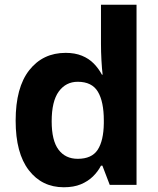

<svg xmlns="http://www.w3.org/2000/svg" viewBox="-20 -780 668 810"><path d="M249 10Q157 10 101.5 -62Q46 -134 46 -271Q46 -411 103.5 -484Q161 -557 257 -557Q296 -557 325.5 -545Q355 -533 375.5 -512Q396 -491 410 -465H413Q410 -489 408 -525Q406 -561 406 -595V-760H556V0H443L412 -81H406Q393 -56 372 -35.5Q351 -15 321 -2.5Q291 10 249 10ZM308 -110Q367 -110 392 -148Q417 -186 418 -260V-272Q418 -351 393 -393Q368 -435 308 -435Q258 -435 228 -394Q198 -353 198 -268Q198 -187 227 -148.5Q256 -110 308 -110Z"/></svg>

Font: Noto Sans Hebrew Thin
Style: Bold
Weight: 700
Version: Version 3.001